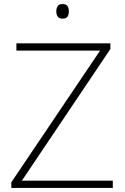

<svg xmlns="http://www.w3.org/2000/svg" viewBox="-20 -928 617 948"><path d="M537 0H36V-28L474 -678H61V-714H525V-686L88 -36H537ZM288 -908Q307 -908 313.5 -898Q320 -888 320 -872Q320 -856 313.5 -846Q307 -836 288 -836Q272 -836 265 -846Q258 -856 258 -872Q258 -888 265 -898Q272 -908 288 -908Z"/></svg>

Font: Noto Sans Lao UI ExtLt
Style: Regular
Weight: 200
Designer: Monotype Design Team
Foundry: Monotype Imaging Inc.
Version: Version 2.000; ttfautohint (v1.8.4.7-5d5b)